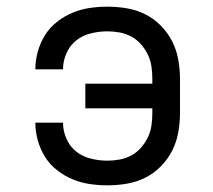

<svg xmlns="http://www.w3.org/2000/svg" viewBox="-20 -548 640 576"><path d="M302 8Q275 8 248.5 4Q222 0 197 -10.5Q172 -21 150.5 -38Q129 -55 115 -77.5Q101 -100 93.5 -126.5Q86 -153 86 -180Q86 -180 86 -180Q86 -180 86 -180H169Q169 -180 169 -180Q169 -180 169 -180Q169 -155 179.5 -131.5Q190 -108 209 -93Q228 -78 253 -72Q278 -66 302 -66Q321 -66 339.5 -69.5Q358 -73 374.5 -82Q391 -91 403.5 -105.5Q416 -120 424 -137Q432 -154 434.5 -172.5Q437 -191 437 -210V-223H236V-297H437V-310Q437 -329 434.5 -347.5Q432 -366 424 -383Q416 -400 403.5 -414.5Q391 -429 374.5 -438Q358 -447 339.5 -450.5Q321 -454 302 -454Q278 -454 253 -448Q228 -442 209 -427Q190 -412 179.5 -388.5Q169 -365 169 -340Q169 -340 169 -340Q169 -340 169 -340H86Q86 -340 86 -340Q86 -340 86 -340Q86 -367 93.5 -393.5Q101 -420 115 -442.5Q129 -465 150.5 -482Q172 -499 197 -509.5Q222 -520 248.5 -524Q275 -528 302 -528Q332 -528 361 -523Q390 -518 416 -505Q442 -492 463 -470.5Q484 -449 497 -423Q510 -397 515 -368Q520 -339 520 -310V-210Q520 -181 515 -152Q510 -123 497 -97Q484 -71 463 -49.5Q442 -28 416 -15Q390 -2 361 3Q332 8 302 8Z"/></svg>

Font: Bmono
Style: Regular
Weight: 400
Monospace: yes
Designer: Belleve Invis
Foundry: Belleve Invis
Version: Version 11.2.2; ttfautohint (v1.8.2)